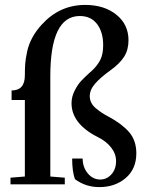

<svg xmlns="http://www.w3.org/2000/svg" viewBox="-20 -746 618 777"><path d="M22.5 0V-26.9L80.6 -31.7V-341.3H26.9V-379.9Q80.6 -379.9 80.6 -440.9Q80.6 -468.8 82 -488Q83.5 -507.3 89.6 -536.4Q95.7 -565.4 110.6 -593.3Q125.5 -621.1 149.4 -647Q221.7 -726.1 324.7 -726.1Q401.9 -726.1 450.9 -686.5Q500 -647 500 -583Q500 -544.9 482.7 -517.1Q465.3 -489.3 428.2 -462.4Q386.7 -432.6 365 -407.7Q343.3 -382.8 343.3 -356.9Q343.3 -342.3 349.9 -329.6Q356.4 -316.9 369.9 -306.2Q383.3 -295.4 393.1 -289.1Q402.8 -282.7 419.4 -273.9Q473.1 -245.1 502.4 -211.4Q531.7 -177.7 531.7 -125.5Q531.7 -62.5 488.8 -25.6Q445.8 11.2 381.8 11.2Q326.7 11.2 283.2 -21Q272 -52.7 272 -104.5H314.5Q314.5 -69.3 335.2 -44.4Q356 -19.5 385.3 -19.5Q412.1 -19.5 430.9 -40.5Q449.7 -61.5 449.7 -93.8Q449.7 -123.5 429.9 -148.9Q410.2 -174.3 375.5 -191.4Q269.5 -245.1 269.5 -328.6Q269.5 -354.5 282.2 -379.4Q294.9 -404.3 308.8 -418.9Q322.8 -433.6 344.7 -453.6Q349.6 -458 352.1 -460Q374.5 -481 386 -503.9Q397.5 -526.9 397.5 -563Q397.5 -616.2 372.8 -648.7Q348.1 -681.2 302.7 -681.2Q183.6 -681.2 183.6 -437.5V-31.7L242.2 -26.9V0Z"/></svg>

Font: Elstob 18pt SemiBold
Style: Regular
Weight: 600
Designer: Peter S. Baker
Version: Version 1.015